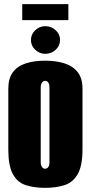

<svg xmlns="http://www.w3.org/2000/svg" viewBox="-20 -892 437 924"><path d="M197 12Q144 12 104 -1Q64 -14 42 -54Q20 -94 20 -173V-465Q20 -515 42 -544.5Q64 -574 104 -587Q144 -600 197 -600Q250 -600 290.5 -587Q331 -574 354 -544.5Q377 -515 377 -465V-174Q377 -94 354 -54Q331 -14 290.5 -1Q250 12 197 12ZM197 -80Q203 -80 208 -83.5Q213 -87 215.5 -94Q218 -101 218 -110V-473Q218 -482 215.5 -489Q213 -496 208 -499.5Q203 -503 197 -503Q191 -503 186.5 -499.5Q182 -496 179 -489Q176 -482 176 -473V-110Q176 -101 179 -94Q182 -87 186.5 -83.5Q191 -80 197 -80ZM198 -633Q170 -633 149.5 -652.5Q129 -672 129 -699Q129 -727 149.5 -746.5Q170 -766 198 -766Q227 -766 248 -746.5Q269 -727 269 -700Q269 -672 248 -652.5Q227 -633 198 -633ZM87 -795V-872H309V-795Z"/></svg>

Font: Alumni Sans Thin Black
Style: Regular
Weight: 900
Version: Version 1.018